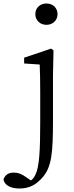

<svg xmlns="http://www.w3.org/2000/svg" viewBox="-103 -805 424 1098"><path d="M35 -475V-442L124 -436C126 -389 127 -347 127 -283V-105C127 55 122 148 100 193C93 209 84 220 74 227L49 210C22 190 0 182 -25 182C-54 182 -74 195 -83 221C-80 245 -54 273 8 273C66 273 103 251 139 211C192 151 200 74 200 -118V-375L203 -517L189 -527ZM163 -785C127 -785 99 -761 99 -724C99 -688 127 -663 163 -663C198 -663 226 -688 226 -724C226 -761 198 -785 163 -785Z"/></svg>

Font: Source Han Serif AKR9
Style: Regular
Weight: 400
Designer: Ryoko NISHIZUKA 西塚涼子 (kana & ideographs); Frank Grießhammer (Latin, Greek & Cyrillic); Sandoll Communications 산돌커뮤니케이션, 
Foundry: Adobe Systems Incorporated
Version: Version 1.005;hotconv 1.0.107;makeotfexe 2.5.65593